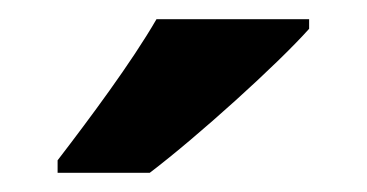

<svg xmlns="http://www.w3.org/2000/svg" viewBox="-20 -786 382 200"><path d="M302 -756V-766H143C117 -721 73 -662 40 -619V-606H136C186 -644 269 -719 302 -756Z"/></svg>

Font: Noto Sans Telugu SemiCondensed
Style: Bold
Weight: 700
Width: 4
Designer: Jelle Bosma - Monotype Design Team
Foundry: Monotype Imaging Inc.
Version: Version 2.005